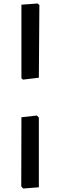

<svg xmlns="http://www.w3.org/2000/svg" viewBox="-20 -823 347 1102"><path d="M196 -803 206 -794 203 -377 112 -366 103 -374V-796ZM192 -160 203 -148V252L113 259L102 247L103 -150Z"/></svg>

Font: Alegreya Sans SC
Style: Bold
Weight: 700
Designer: Juan Pablo del Peral
Foundry: Huerta Tipografica
Version: Version 2.007